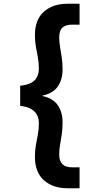

<svg xmlns="http://www.w3.org/2000/svg" viewBox="-20 -831 510 1028"><path d="M342 177Q263 177 215 134Q167 91 167 8Q167 -25 172 -53Q177 -81 182.5 -109.5Q188 -138 188 -172Q188 -196 178.5 -215Q169 -234 147.5 -247Q126 -260 88 -264V-372Q126 -376 147.5 -388Q169 -400 178.5 -419.5Q188 -439 188 -463Q188 -497 182.5 -525.5Q177 -554 172 -582Q167 -610 167 -643Q167 -726 215 -768.5Q263 -811 342 -811H406V-699H367Q331 -699 314 -683Q297 -667 297 -631Q297 -606 301.5 -580Q306 -554 310.5 -524.5Q315 -495 315 -458Q315 -405 289.5 -368Q264 -331 207 -319V-317Q264 -305 289.5 -267.5Q315 -230 315 -177Q315 -140 310.5 -110.5Q306 -81 301.5 -55.5Q297 -30 297 -4Q297 31 314 48Q331 65 367 65H406V177Z"/></svg>

Font: DM Sans 18pt
Style: Bold
Weight: 700
Designer: Colophon Foundry, Jonny Pinhorn
Foundry: Colophon Foundry
Version: Version 4.004;gftools[0.9.30]